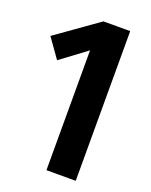

<svg xmlns="http://www.w3.org/2000/svg" viewBox="-137 -795 683 869"><g transform="rotate(20 205.0 -360.5)"><path d="M337 -721H208L5 -577L71 -484L196 -577V0H337Z"/></g></svg>

Font: Glow Sans SC Compressed
Style: Bold
Weight: 700
Width: 2
Designer: Ryoko NISHIZUKA (kana, bopomofo & ideographs); Paul D. Hunt (Latin, Greek & Cyrillic); Sandoll Communications, Soo-young
Version: Version 0.93